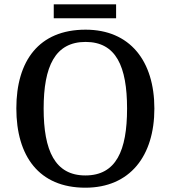

<svg xmlns="http://www.w3.org/2000/svg" viewBox="-20 -863 794 893"><path d="M230 -778H520V-843H230ZM377 10C584 10 698 -137 698 -358C698 -580 584 -725 378 -725C161 -725 56 -580 56 -359C56 -137 161 10 377 10ZM377 -47C236 -47 183 -162 183 -358C183 -554 236 -668 378 -668C520 -668 571 -554 571 -358C571 -162 520 -47 377 -47Z"/></svg>

Font: Noto Serif Myanmar Medium
Style: Regular
Weight: 500
Designer: Ben Mitchell and the Monotype Design Team
Foundry: Monotype Imaging Inc.
Version: Version 2.106